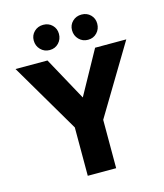

<svg xmlns="http://www.w3.org/2000/svg" viewBox="-119 -903 848 993"><g transform="rotate(-15 304.5 -407.0)"><path d="M180 -630 307 -398 435 -630H602L379 -259V0H227V-259L9 -630ZM138 -748Q138 -776 157.5 -795Q177 -814 206 -814Q235 -814 254 -795Q273 -776 273 -748Q273 -719 254 -699Q235 -679 206 -679Q177 -679 157.5 -699Q138 -719 138 -748ZM343 -748Q343 -776 362.5 -795Q382 -814 411 -814Q440 -814 459 -795Q478 -776 478 -748Q478 -719 459 -699Q440 -679 411 -679Q382 -679 362.5 -699Q343 -719 343 -748Z"/></g></svg>

Font: Mukta Mahee ExtraBold
Style: Regular
Weight: 800
Designer: Shuchita Grover, Noopur Datye, Girish Dalvi, Yashodeep Gholap
Foundry: Ek Type
Version: Version 2.538;PS 1.000;hotconv 16.6.51;makeotf.lib2.5.65220;